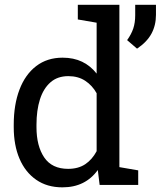

<svg xmlns="http://www.w3.org/2000/svg" viewBox="-20 -782 680 812"><path d="M243.7 10.3Q179.2 10.3 133.1 -21.7Q86.9 -53.7 62.5 -110.8Q38.1 -168 38.1 -244.1V-254.4Q38.1 -339.4 62.5 -403.3Q86.9 -467.3 133.3 -502.7Q179.7 -538.1 244.6 -538.1Q291.5 -538.1 327.4 -520.8Q363.3 -503.4 388.7 -470.7V-686L309.1 -699.7V-761.7H388.7H484.9V-75.2L564.5 -61.5V0H401.4L393.6 -63Q367.7 -26.9 330.3 -8.3Q293 10.3 243.7 10.3ZM268.1 -67.9Q311 -67.9 340.3 -87.4Q369.6 -106.9 388.7 -142.6V-387.7Q370.1 -420.9 340.3 -440.4Q310.5 -460 269 -460Q223.1 -460 193.4 -433.8Q163.6 -407.7 148.9 -361.6Q134.3 -315.4 134.3 -254.4V-244.1Q134.3 -164.6 167 -116.2Q199.7 -67.9 268.1 -67.9ZM559.6 -576.2 517.6 -612.3Q535.2 -636.7 543.5 -661.1Q551.8 -685.5 551.8 -717.8V-761.7H639.6V-719.2Q639.6 -674.8 620.4 -639.4Q601.1 -604 559.6 -576.2Z"/></svg>

Font: Roboto Slab LO
Style: Regular
Weight: 400
Designer: Google
Version: Version 2.000